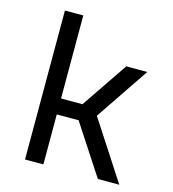

<svg xmlns="http://www.w3.org/2000/svg" viewBox="-109 -820 817 909"><g transform="rotate(15 300.0 -365.0)"><path d="M97 0V-730H187V-323H292L446 -550H549L372 -288L559 0H454L294 -245H187V0Z"/></g></svg>

Font: JetBrainsMono NFM
Style: Regular
Weight: 400
Monospace: yes
Designer: Philipp Nurullin, Konstantin Bulenkov
Foundry: JetBrains
Version: Version 2.304; ttfautohint (v1.8.4.7-5d5b);Nerd Fonts 3.3.0